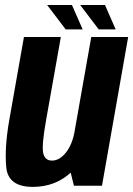

<svg xmlns="http://www.w3.org/2000/svg" viewBox="-20 -745 534 770"><path d="M276.5 0H389L494 -596.5H346L255.5 -84.5ZM224 -596.5H76L17 -262.5Q-2.5 -151 5.2 -73.2Q13 4.5 112 4.5Q205.5 4.5 270.2 -58.8Q335 -122 349 -203L280.5 -224.5Q271 -167 245 -134Q219 -101 188.5 -101Q159 -101 153 -132.8Q147 -164.5 165.5 -267ZM376 -627H444L401 -725H301.5ZM243.5 -627H311.5L268.5 -725H169Z"/></svg>

Font: Anybody Condensed
Style: Bold Italic
Weight: 700
Width: 3
Italic angle: -10°
Version: Version 1.113;gftools[0.9.25]